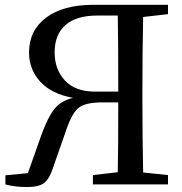

<svg xmlns="http://www.w3.org/2000/svg" viewBox="-20 -753 744 784"><path d="M367.2 -378.9H462.9Q462.9 -593.8 460.9 -689.5H377Q291 -689.5 247.1 -650.4Q203.1 -611.3 203.1 -539.1Q203.1 -468.8 245.6 -423.8Q288.1 -378.9 367.2 -378.9ZM666 -695.3 564.5 -683.6Q561.5 -540 561.5 -392.6V-338.9Q561.5 -192.4 564.5 -48.8L666 -38.1V0H359.4V-38.1L460.9 -49.8Q462.9 -141.6 462.9 -335H399.4Q332 -335 303.7 -314.9Q275.4 -294.9 251 -223.6L195.3 -64.5Q181.6 -22.5 160.2 -5.9Q138.7 10.7 91.8 10.7Q39.1 10.7 2 0V-37.1L93.8 -45.9L149.4 -203.1Q175.8 -275.4 202.6 -308.6Q229.5 -341.8 278.3 -353.5Q190.4 -369.1 144.5 -419.4Q98.6 -469.7 98.6 -538.1Q98.6 -628.9 168.5 -681.2Q238.3 -733.4 361.3 -733.4H666Z"/></svg>

Font: GenYoMin TW TTF Medium
Style: Regular
Weight: 500
Version: Version 1.300